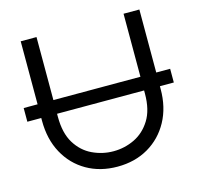

<svg xmlns="http://www.w3.org/2000/svg" viewBox="-99 -767 907 880"><g transform="rotate(-15 354.5 -327.0)"><path d="M354 8Q272 8 208.5 -28.5Q145 -65 109 -131Q73 -197 73 -285V-298H7V-363H73V-662H148V-363H561V-662H636V-363H702V-298H636V-285Q636 -198 600 -132Q564 -66 500.5 -29Q437 8 354 8ZM148 -283Q148 -206 177.5 -158Q207 -110 254.5 -87.5Q302 -65 354 -65Q407 -65 454 -87.5Q501 -110 531 -158Q561 -206 561 -283V-298H148Z"/></g></svg>

Font: Questrial
Style: Regular
Weight: 400
Designer: Joe Prince, Laura Meseguer
Foundry: Joe Prince, Laura Meseguer
Version: Version 2.000; ttfautohint (v1.8.3)